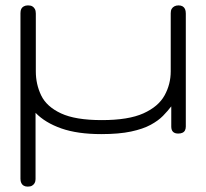

<svg xmlns="http://www.w3.org/2000/svg" viewBox="-20 -486 765 713"><path d="M83 207Q74 207 68 203.5Q62 200 59 193.5Q56 187 56 178V-437Q56 -447 59 -453Q62 -459 68.5 -462.5Q75 -466 84 -466Q94 -466 100 -462.5Q106 -459 109.5 -452.5Q113 -446 113 -436V-221Q113 -173 133 -131.5Q153 -90 206.5 -65Q260 -40 358 -40Q457 -40 512.5 -65Q568 -90 591 -131.5Q614 -173 614 -221V-437Q614 -447 617.5 -453Q621 -459 627.5 -462.5Q634 -466 643 -466Q652 -466 658 -462.5Q664 -459 667 -452.5Q670 -446 670 -436V-16Q670 -8 667 -2Q664 4 657.5 7Q651 10 642 10Q636 10 631 8.5Q626 7 622.5 3.5Q619 0 617.5 -5Q616 -10 616 -16V-91Q603 -74 585.5 -56Q568 -38 539.5 -22.5Q511 -7 466.5 2.5Q422 12 356 12Q268 12 208 -9Q148 -30 112 -67V179Q112 188 108.5 194Q105 200 99 203.5Q93 207 83 207Z"/></svg>

Font: Fredoka Expanded Light
Style: Regular
Weight: 300
Width: 7
Designer: Ben Nathan
Foundry: Milena B. Brandão, Ben Nathan
Version: Version 2.001